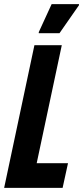

<svg xmlns="http://www.w3.org/2000/svg" viewBox="-24 -906 401 926"><path d="M-4 0 142 -688H274L153 -119H304L278 0ZM163 -746V-751L225 -886H357V-881L263 -746Z"/></svg>

Font: Saira Condensed
Style: Bold Italic
Weight: 700
Width: 3
Italic angle: -12°
Designer: Hector Gatti with collaboration of the Omnibus-Type team
Foundry: Omnibus-Type
Version: Version 1.101